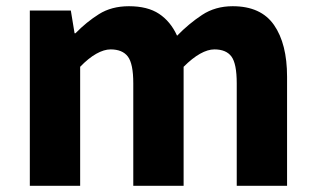

<svg xmlns="http://www.w3.org/2000/svg" viewBox="-20 -598 1014 618"><path d="M76 0V-564H208L220 -491H223Q258 -527 298.5 -552.5Q339 -578 395 -578Q455 -578 492 -553.5Q529 -529 550 -483Q588 -522 630.5 -550Q673 -578 729 -578Q820 -578 862 -517.5Q904 -457 904 -351V0H742V-330Q742 -393 725 -416Q708 -439 670 -439Q649 -439 624 -425Q599 -411 571 -383V0H409V-330Q409 -393 391.5 -416Q374 -439 336 -439Q315 -439 290 -425Q265 -411 238 -383V0Z"/></svg>

Font: Noto Sans HK Thin ExtraBold
Style: Regular
Weight: 800
Version: Version 2.004-H2;hotconv 1.0.118;makeotfexe 2.5.65603